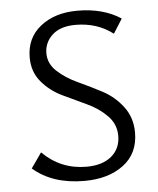

<svg xmlns="http://www.w3.org/2000/svg" viewBox="-50 -707 621 757"><g transform="rotate(-5 260.5 -328.5)"><path d="M402 -159Q402 -205 369 -238.5Q336 -272 289 -293.5Q242 -315 194.5 -338Q147 -361 114 -400.5Q81 -440 81 -496Q81 -574 138 -619Q195 -664 284 -664Q386 -664 456 -618L420 -561Q358 -609 272 -609Q212 -609 180 -579.5Q148 -550 148 -507Q148 -466 181 -435.5Q214 -405 261 -383.5Q308 -362 355.5 -337Q403 -312 436 -268.5Q469 -225 469 -166Q469 -83 409 -38Q349 7 254 7Q128 7 51 -60L93 -120Q165 -48 267 -48Q330 -48 366 -78Q402 -108 402 -159Z"/></g></svg>

Font: EauTestInfant
Style: Regular
Weight: 400
Designer: Christian Thalmann (Catharsis Fonts)
Version: Version 0.001;PS 000.001;hotconv 1.0.88;makeotf.lib2.5.64775